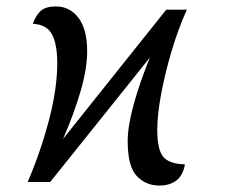

<svg xmlns="http://www.w3.org/2000/svg" viewBox="-20 -566 699 597"><path d="M476 11Q433 11 405 -19Q377 -49 377 -127Q377 -174 396 -242.5Q415 -311 446 -387L136 0H66Q106 -93 132 -191.5Q158 -290 158 -370Q158 -429 141.5 -459.5Q125 -490 82 -492Q92 -520 107.5 -533Q123 -546 154 -546Q197 -546 224 -510.5Q251 -475 251 -407Q251 -352 230.5 -282Q210 -212 176 -134L497 -536H561Q534 -476 513.5 -407Q493 -338 481 -273.5Q469 -209 469 -162Q469 -100 488 -78Q507 -56 555 -55Q549 -20 528 -4.5Q507 11 476 11Z"/></svg>

Font: Noto Serif SemiCondensed
Style: Italic
Weight: 400
Width: 4
Italic angle: -12°
Designer: Monotype Design Team
Foundry: Monotype Imaging Inc.
Version: Version 2.013